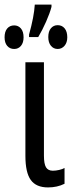

<svg xmlns="http://www.w3.org/2000/svg" viewBox="-46 -809 318 839"><path d="M146 -129Q146 -93 155 -78Q164 -63 185 -63Q198 -63 213 -66.5Q228 -70 236 -75V-6Q204 10 164 10Q112 10 88.5 -22.5Q65 -55 65 -128V-537H146ZM179 -779Q172 -752 155.5 -714.5Q139 -677 121 -647H81V-658Q103 -737 106 -789H179ZM248 -646Q248 -623 236 -609Q224 -595 206 -595Q188 -595 176.5 -609Q165 -623 165 -647Q165 -672 176.5 -685.5Q188 -699 206 -699Q225 -699 236.5 -685Q248 -671 248 -646ZM57 -646Q57 -622 45.5 -608.5Q34 -595 16 -595Q-3 -595 -14.5 -608.5Q-26 -622 -26 -646Q-26 -671 -14.5 -684.5Q-3 -698 16 -698Q34 -698 45.5 -684.5Q57 -671 57 -646Z"/></svg>

Font: Noto Sans UI Cond
Style: Regular
Weight: 400
Width: 3
Designer: Monotype Design Team
Foundry: Monotype Imaging Inc.
Version: Version 1.001